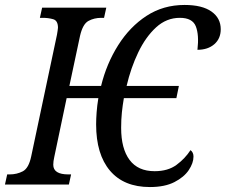

<svg xmlns="http://www.w3.org/2000/svg" viewBox="-38 -745 911 775"><path d="M567 10Q462 10 406 -56Q350 -122 350 -243Q350 -264 352 -291.5Q354 -319 359 -349H231L181 -111Q179 -102 178 -94.5Q177 -87 177 -80Q177 -41 238 -41H249L240 0H-18L-9 -41H1Q30 -41 54 -53.5Q78 -66 88 -114L192 -605Q193 -613 194.5 -620.5Q196 -628 196 -633Q196 -662 176.5 -667.5Q157 -673 135 -673H123L132 -714H391L382 -673H371Q342 -673 319 -660.5Q296 -648 285 -600L242 -398H370Q392 -488 439 -562.5Q486 -637 553.5 -681Q621 -725 707 -725Q778 -725 815.5 -698.5Q853 -672 853 -627Q853 -589 827 -566.5Q801 -544 759 -544Q766 -604 752.5 -638.5Q739 -673 688 -673Q634 -673 592 -634.5Q550 -596 520 -533.5Q490 -471 473 -398H684L674 -349H462Q457 -320 454 -291.5Q451 -263 451 -229Q451 -145 485 -99.5Q519 -54 586 -54Q640 -54 674.5 -79.5Q709 -105 731 -139Q743 -130 743 -113Q743 -87 724 -58.5Q705 -30 666 -10Q627 10 567 10Z"/></svg>

Font: Noto Serif Condensed
Style: Italic
Weight: 400
Width: 3
Italic angle: -12°
Designer: Monotype Design Team
Foundry: Monotype Imaging Inc.
Version: Version 2.014; ttfautohint (v1.8.4.7-5d5b)